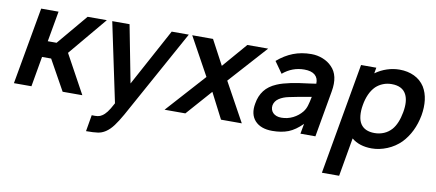

<svg xmlns="http://www.w3.org/2000/svg" viewBox="-72 -855 3139 1382"><g transform="rotate(10 1497.0 -164.0)"><path d="M162.5 0H34.5L134.5 -562.5H261.5L222 -339.5H286.5L474 -562.5H614.5L380 -282.5L534.5 0H390.5L267.5 -221H201Z M1213.5 -562.5 856.5 84.5Q841.5 110.5 828.2 131.8Q815 153 802 170.2Q789 187.5 775.5 200.8Q762 214 747 224Q719 242 691 245.5Q662.5 250 605.5 250L626 130Q653 131.5 670.2 128.8Q687.5 126 701 116.5Q719 105 735 84Q743 74 753.2 57.2Q763.5 40.5 776 16.5L654 -562.5H780.5L861.5 -143.5L1088.5 -562.5Z M1543.5 -284.5 1700 0H1548L1452 -186.5L1287.5 0H1135.5L1391.5 -284.5L1238.5 -562.5H1390.5L1486.5 -382.5L1641.5 -562.5H1793.5Z M2128.5 0 2142 -74Q2092 -24 2042 -4Q1991.5 15.5 1924.5 15.5Q1840 15.5 1797.5 -31Q1755.5 -78 1770.5 -157.5Q1779.5 -213.5 1810 -253.5Q1840.5 -293.5 1897.5 -317.5Q1918.5 -326.5 1943 -333.5Q1967.5 -340.5 1996.2 -346.5Q2025 -352.5 2059.2 -357.5Q2093.5 -362.5 2134 -367.5L2178.5 -374Q2180.5 -414.5 2154.8 -437Q2129 -459.5 2076.5 -459.5Q1989 -459.5 1920 -401L1861 -484.5Q1915.5 -531.5 1975.5 -554.8Q2035.5 -578 2107.5 -578Q2151.5 -578 2191.5 -562Q2231.5 -546 2257.5 -518.5Q2319 -458.5 2297.5 -338.5L2238 0ZM2163 -275Q2063 -258.5 2001.5 -245Q1959 -236.5 1930.2 -217.2Q1901.5 -198 1895 -166.5Q1892.5 -150 1896.8 -136Q1901 -122 1911.2 -111.5Q1921.5 -101 1937 -95.2Q1952.5 -89.5 1972.5 -89.5Q2017.5 -89.5 2057 -109.2Q2096.5 -129 2123.5 -162.5Q2140 -184 2147.5 -210Q2151.5 -223 2155.2 -239Q2159 -255 2163 -275Z M2964 -281Q2940.5 -155.5 2863 -74Q2820 -31 2764 -8Q2707 15.5 2651.5 15.5Q2560.5 15.5 2504.5 -31.5L2455.5 250H2329.5L2472.5 -562.5H2584L2576.5 -520Q2616 -548.5 2661 -563.2Q2706 -578 2752.5 -578Q2812.5 -578 2860 -555.2Q2907.5 -532.5 2936 -488.5Q2961.5 -446.5 2968 -393.8Q2974.5 -341 2964 -281ZM2830.5 -281Q2845.5 -364 2820.5 -411.5Q2792.5 -465.5 2714 -465.5Q2681 -465.5 2651.8 -454Q2622.5 -442.5 2599.5 -421Q2574 -395.5 2558 -359.5Q2542 -323.5 2535 -281Q2527.5 -239 2531.2 -202.2Q2535 -165.5 2550.5 -142.5Q2581 -97 2652.5 -97Q2688.5 -97 2720.5 -110.5Q2752.5 -124 2776.5 -151Q2815 -195.5 2830.5 -281Z"/></g></svg>

Font: Russisch Sans
Style: Bold Italic
Weight: 700
Italic angle: -10°
Designer: Michael Sharanda (font) & Cristiano Sobral (main changes)
Foundry: Michael Sharanda
Version: Version 2.00;September 8, 2020;FontCreator 13.0.0.2681 64-bi